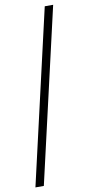

<svg xmlns="http://www.w3.org/2000/svg" viewBox="-97 -788 436 945"><g transform="rotate(-10 121.0 -315.0)"><path d="M0 120 200 -750H242L42 120Z"/></g></svg>

Font: Spectral SC Light
Style: Regular
Weight: 300
Designer: Jean-Baptiste Levee
Foundry: Production Type
Version: Version 2.001